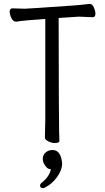

<svg xmlns="http://www.w3.org/2000/svg" viewBox="-20 -728 540 992"><path d="M263 11Q248 11 230 2.5Q212 -6 212 -18L214 -107V-630Q105 -623 64 -616Q48 -616 39 -634.5Q30 -653 30 -667Q30 -685 45 -685Q52 -685 70.5 -684Q89 -683 109 -683Q123 -683 365 -700Q404 -703 443 -708Q457 -708 465 -689.5Q473 -671 473 -657Q473 -639 459 -639Q403 -642 388 -642L283 -635Q284 -74 285.5 -45.5Q287 -17 287 0Q287 11 263 11ZM202 244Q187 244 187 230Q187 224 192 219Q235 186 243 146Q228 146 220 136Q201 115 201 94Q201 72 216 59.5Q231 47 251 47Q295 47 301 116Q301 150 275 186.5Q249 223 212 241Q207 244 202 244Z"/></svg>

Font: Moon Stars Kai T HW
Style: Regular
Weight: 400
Designer: GuiWonder
Version: Version 1.101